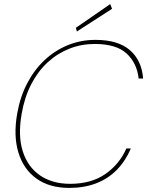

<svg xmlns="http://www.w3.org/2000/svg" viewBox="-20 -907 720 939"><path d="M319 12Q222 12 158.5 -33.5Q95 -79 70 -161Q45 -243 64 -351Q78 -432 112.5 -498.5Q147 -565 197.5 -612.5Q248 -660 311.5 -686Q375 -712 447 -712Q557 -712 615 -662Q673 -612 680 -523H658Q650 -598 599.5 -645Q549 -692 443 -692Q378 -692 319.5 -669Q261 -646 213.5 -602.5Q166 -559 133 -495.5Q100 -432 86 -351Q67 -243 91.5 -166.5Q116 -90 176 -49Q236 -8 323 -8Q427 -8 496 -56.5Q565 -105 598 -181H620Q594 -120 551.5 -76.5Q509 -33 450.5 -10.5Q392 12 319 12ZM356 -753 351 -771 519 -887 528 -864Z"/></svg>

Font: DM Sans 12pt Thin
Style: Italic
Weight: 250
Italic angle: -10°
Version: Version 4.004;gftools[0.9.30]